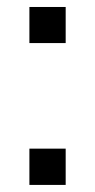

<svg xmlns="http://www.w3.org/2000/svg" viewBox="-20 -522 268 542"><path d="M63 -400.4V-502.3H165.4V-400.4ZM63 0V-102.4H165.4V0Z"/></svg>

Font: Mulish ExtraLight
Style: Regular
Weight: 200
Designer: Vernon Adams
Foundry: Vernon Adams
Version: Version 3.603